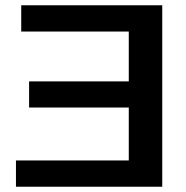

<svg xmlns="http://www.w3.org/2000/svg" viewBox="-20 -708 707 728"><path d="M595.2 -688V0H40.5V-99.6H468.3V-300.3H90.3V-399.4H468.3V-588.4H60.5V-688Z"/></svg>

Font: Arimo SemiBold
Style: Regular
Weight: 600
Designer: Steve Matteson
Foundry: Monotype Imaging Inc.
Version: Version 1.33